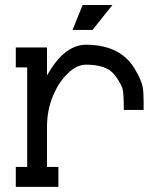

<svg xmlns="http://www.w3.org/2000/svg" viewBox="-20 -728 621 748"><path d="M207.5 0H41.5V-77.6H85.9V-465.3H41.5V-543H163.1V-434.1Q230.5 -553.7 314.9 -553.7Q454.6 -553.7 509.8 -451.2Q531.2 -415 536.1 -387.7Q539.6 -365.7 539.6 -331.5V-299.8H462.4Q462.4 -369.6 456.5 -385.7Q452.6 -396.5 442.9 -412.1Q436 -425.3 423.3 -439.9Q392.1 -476.1 314.9 -476.1Q280.3 -476.1 245.4 -443.4Q210.4 -410.6 186.8 -355.5Q163.1 -300.3 163.1 -232.4V-77.6H207.5ZM340.3 -611.3H262.7L301.8 -708.5H418Z"/></svg>

Font: Turpis
Style: Regular
Weight: 400
Designer: GGBotNet
Foundry: f0n7
Version: 1.00